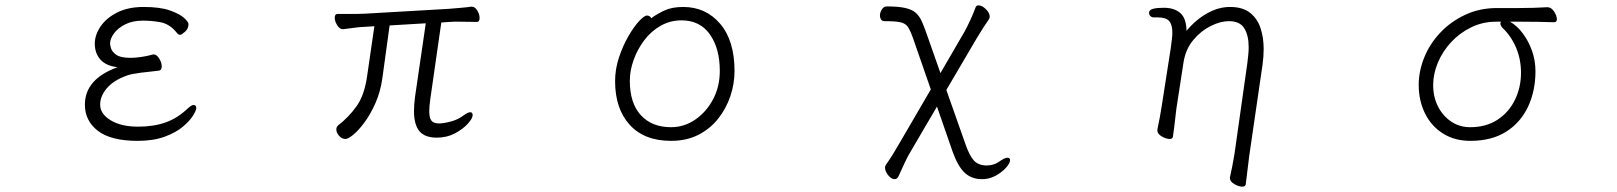

<svg xmlns="http://www.w3.org/2000/svg" viewBox="-20 -510 6040 717"><path d="M419 -259Q297 -215 297 -119Q297 -59 345.5 -21.5Q394 16 494 16Q553 16 595 0.5Q637 -15 663 -37Q689 -59 701 -78.5Q713 -98 713 -106Q713 -118 703 -118Q696 -118 682 -106Q644 -69 599 -53Q554 -37 496 -37Q432 -37 393 -61Q354 -85 354 -119Q354 -151 379 -180.5Q404 -210 454 -228Q471 -234 506 -238.5Q541 -243 572 -246Q584 -247 584 -262Q584 -276 574.5 -291.5Q565 -307 553 -307Q552 -307 551 -306.5Q550 -306 549 -306Q532 -301 509 -297.5Q486 -294 467 -294Q430 -294 414 -305.5Q398 -317 394.5 -330Q391 -343 391 -347Q391 -365 405.5 -385Q420 -405 447.5 -419Q475 -433 514 -433Q544 -433 576.5 -427.5Q609 -422 633 -396Q638 -390 642.5 -385Q647 -380 653 -380Q658 -380 671 -391.5Q684 -403 684 -420Q684 -428 667.5 -443Q651 -458 614.5 -471Q578 -484 516 -484Q458 -484 417 -463Q376 -442 355 -410.5Q334 -379 334 -347Q334 -311 355 -287.5Q376 -264 419 -259Z M1570 -423 1530 -149Q1528 -134 1527 -120.5Q1526 -107 1526 -95Q1526 -45 1546 -20.5Q1566 4 1611 4Q1649 4 1679 -12Q1709 -28 1727 -48Q1745 -68 1745 -80Q1745 -91 1736 -91Q1728 -91 1711 -79Q1692 -64 1664.5 -56.5Q1637 -49 1619 -49Q1600 -49 1591.5 -59Q1583 -69 1583 -95Q1583 -104 1584 -115.5Q1585 -127 1587 -141L1628 -426L1657 -428Q1666 -429 1676 -429Q1686 -429 1696 -429Q1716 -429 1734 -428.5Q1752 -428 1760 -428Q1771 -428 1771 -443Q1771 -456 1762.5 -470.5Q1754 -485 1742 -485H1739Q1727 -483 1703 -481Q1679 -479 1656 -477L1344 -459Q1329 -458 1312.5 -458Q1296 -458 1282 -458H1241Q1230 -458 1230 -444Q1230 -431 1239 -416Q1248 -401 1261 -401H1262Q1273 -402 1296.5 -405.5Q1320 -409 1345 -410L1378 -412L1351 -226Q1341 -155 1312 -114Q1283 -73 1243 -42Q1236 -36 1236 -27Q1236 -14 1246.5 -2.5Q1257 9 1270 9Q1280 9 1299.5 -7Q1319 -23 1341.5 -53.5Q1364 -84 1382.5 -126Q1401 -168 1408 -219L1435 -415Z M2412 -442Q2407 -452 2396 -452Q2386 -452 2366.5 -431Q2347 -410 2326.5 -374.5Q2306 -339 2291.5 -295.5Q2277 -252 2277 -207Q2277 -104 2331.5 -44Q2386 16 2486 16Q2544 16 2588 -6.5Q2632 -29 2662 -67Q2692 -105 2707.5 -151Q2723 -197 2723 -245Q2723 -358 2669.5 -421Q2616 -484 2531 -484Q2489 -484 2460.5 -470.5Q2432 -457 2412 -442ZM2486 -35Q2414 -35 2373 -80Q2332 -125 2332 -208Q2332 -247 2346.5 -287Q2361 -327 2386.5 -360.5Q2412 -394 2447.5 -414Q2483 -434 2525 -434Q2594 -434 2631 -381.5Q2668 -329 2668 -245Q2668 -187 2643 -139.5Q2618 -92 2576.5 -63.5Q2535 -35 2486 -35Z M3646 159H3649Q3675 159 3698.5 146Q3722 133 3737 116Q3752 99 3752 88Q3752 79 3742 79Q3733 79 3715 91Q3693 108 3663 108Q3632 107 3616 88.5Q3600 70 3586 30L3514 -174L3628 -368Q3638 -385 3651 -405Q3664 -425 3673 -438Q3676 -443 3676 -448Q3676 -462 3661.5 -476Q3647 -490 3634 -490Q3626 -490 3623 -482Q3615 -460 3603.5 -435Q3592 -410 3582 -392L3492 -237L3440 -385Q3431 -411 3422.5 -430Q3414 -449 3400.5 -461.5Q3387 -474 3361.5 -480Q3336 -486 3292 -486Q3280 -486 3273 -474.5Q3266 -463 3266 -452Q3266 -444 3270 -437.5Q3274 -431 3284 -431Q3323 -431 3342 -427Q3361 -423 3370 -410Q3379 -397 3389 -369L3456 -176L3340 23Q3328 44 3315 65Q3302 86 3288 106Q3285 110 3285 116Q3285 129 3296.5 144Q3308 159 3321 159Q3331 159 3336 147Q3346 125 3358 99Q3370 73 3380 57L3479 -112L3538 58Q3558 113 3583.5 136Q3609 159 3646 159Z M4573 152V155Q4573 168 4589.5 177.5Q4606 187 4619 187Q4630 187 4632 179L4645 73L4695 -270Q4697 -284 4698 -299Q4699 -314 4699 -328Q4699 -369 4687.5 -404.5Q4676 -440 4648.5 -462Q4621 -484 4573 -484Q4530 -484 4487.5 -460Q4445 -436 4411 -395Q4410 -442 4387.5 -461.5Q4365 -481 4326 -481Q4300 -481 4285.5 -477Q4271 -473 4271 -462Q4271 -455 4276 -450Q4281 -445 4289 -445H4303Q4334 -445 4346 -431.5Q4358 -418 4358 -388Q4358 -376 4356 -361.5Q4354 -347 4352 -330L4318 -112Q4316 -98 4311 -71Q4306 -44 4302 -26V-23Q4302 -10 4318.5 -0.5Q4335 9 4348 9Q4358 9 4360 1Q4362 -10 4364.5 -31.5Q4367 -53 4369.5 -74Q4372 -95 4373 -104L4400 -279Q4408 -327 4436.5 -361Q4465 -395 4501.5 -413Q4538 -431 4569 -431Q4610 -431 4626.5 -404.5Q4643 -378 4643 -334Q4643 -320 4641.5 -305Q4640 -290 4638 -274L4590 65Q4586 90 4581.5 112.5Q4577 135 4573 152Z M5759 -483H5758Q5707 -480 5653 -480H5571Q5505 -480 5451 -454.5Q5397 -429 5358 -387.5Q5319 -346 5298.5 -295Q5278 -244 5278 -193Q5278 -134 5301.5 -86.5Q5325 -39 5368.5 -11.5Q5412 16 5471 16Q5551 16 5605 -18.5Q5659 -53 5686.5 -112Q5714 -171 5714 -244Q5714 -284 5701 -320.5Q5688 -357 5666.5 -385.5Q5645 -414 5619 -429H5657Q5692 -429 5721 -428.5Q5750 -428 5783 -427Q5794 -427 5794 -438Q5794 -451 5783.5 -467Q5773 -483 5759 -483ZM5567 -429H5585Q5583 -425 5583 -422Q5583 -414 5592 -405Q5624 -374 5642 -331Q5660 -288 5660 -238Q5660 -184 5637.5 -137.5Q5615 -91 5572.5 -63Q5530 -35 5470 -35Q5431 -35 5400 -55.5Q5369 -76 5350.5 -111.5Q5332 -147 5332 -193Q5332 -234 5349.5 -276Q5367 -318 5399 -352.5Q5431 -387 5474 -408Q5517 -429 5567 -429Z"/></svg>

Font: Klee One
Style: Regular
Weight: 400
Designer: Fontworks Inc.
Foundry: Fontworks Inc.
Version: Version 1.100